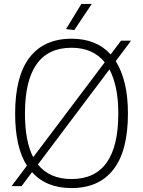

<svg xmlns="http://www.w3.org/2000/svg" viewBox="-20 -947 727 977"><path d="M117 -104Q57 -198 57 -369Q57 -559 130.5 -654.5Q204 -750 344 -750Q471 -750 543 -670L596 -740H647L569 -636Q599 -588 615 -522Q631 -456 631 -369Q631 -180 557.5 -85Q484 10 344 10Q215 10 143 -71L90 0H39ZM344 -36Q582 -36 582 -369Q582 -441 570.5 -496.5Q559 -552 537 -594L173 -110Q232 -36 344 -36ZM107 -369Q107 -228 149 -147L513 -630Q453 -704 344 -704Q107 -704 107 -369ZM316 -799 394 -927H447L358 -794Z"/></svg>

Font: Encode Sans Narrow
Style: ExtraLight
Weight: 200
Designer: Pablo Impallari, Andres Torresi
Foundry: Pablo Impallari, Andres Torresi
Version: Version 1.000; ttfautohint (v1.00) -l 8 -r 50 -G 200 -x 14 -